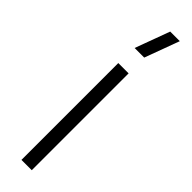

<svg xmlns="http://www.w3.org/2000/svg" viewBox="-269 -764 757 757"><g transform="rotate(45 109.0 -386.0)"><path d="M190.5 -772.5H137L83.5 -627.5H137ZM137.5 0V-540H80V0Z"/></g></svg>

Font: Vela Sans Light
Style: Regular
Weight: 300
Designer: Principal design: Mikhail Sharanda - project Manrope.
Design modification: Ravid Balaliev
Foundry: Mikhail Sharanda
Version: Version 1.001